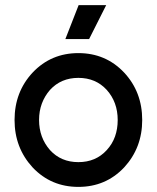

<svg xmlns="http://www.w3.org/2000/svg" viewBox="-20 -720 613 752"><path d="M287 -512Q180 -512 108 -436Q37 -360 37 -250Q37 -141 108 -64Q180 12 287 12Q394 12 466 -64Q537 -141 537 -250Q537 -360 466 -436Q394 -512 287 -512ZM287 -415Q355 -415 398 -368Q441 -320 441 -250Q441 -215 430.5 -185.5Q420 -156 398 -132Q355 -85 287 -85Q219 -85 176 -132Q133 -181 133 -250Q133 -285 144 -314.5Q155 -344 176 -368Q219 -415 287 -415ZM236 -567H329L396 -700H288Z"/></svg>

Font: Unageo
Style: Medium
Weight: 500
Designer: Richard Sepsi
Foundry: Richard Sepsi
Version: Version 2.000